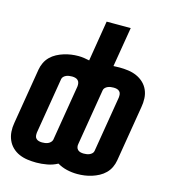

<svg xmlns="http://www.w3.org/2000/svg" viewBox="-112 -825 822 924"><g transform="rotate(15 299.5 -362.5)"><path d="M358 10Q331 10 305.5 4Q280 -2 258 -15Q234 -2 206.5 3Q179 8 153 8Q131 8 109 5Q87 2 67.5 -6.5Q48 -15 33 -29.5Q18 -44 9.5 -63.5Q1 -83 -0.5 -105Q-2 -127 2 -149L48 -427Q51 -445 59 -462Q67 -479 80.5 -492.5Q94 -506 111 -515Q128 -524 146 -529.5Q164 -535 181.5 -537.5Q199 -540 217 -540Q231 -540 245 -538Q259 -536 272 -533L305 -735H425L392 -537Q400 -537 407.5 -537.5Q415 -538 422 -538Q444 -538 466 -535Q488 -532 507.5 -523.5Q527 -515 542.5 -500.5Q558 -486 566.5 -466.5Q575 -447 576 -425Q577 -403 573 -381L527 -103Q524 -85 516 -68Q508 -51 494.5 -37.5Q481 -24 464 -15Q447 -6 429.5 -0.5Q412 5 394 7.5Q376 10 358 10ZM155 -93Q162 -93 169.5 -94Q177 -95 184 -98Q191 -101 196.5 -106.5Q202 -112 204 -119L250 -397Q251 -406 249.5 -414Q248 -422 242.5 -427.5Q237 -433 229 -435Q221 -437 213 -437Q206 -437 198.5 -436Q191 -435 184 -432Q177 -429 171.5 -423.5Q166 -418 165 -411L119 -133Q118 -124 119 -116Q120 -108 125.5 -102.5Q131 -97 139 -95Q147 -93 155 -93ZM362 -93Q369 -93 376.5 -94Q384 -95 391 -98Q398 -101 403.5 -106.5Q409 -112 410 -119L456 -397Q457 -406 456 -414Q455 -422 449.5 -427.5Q444 -433 436.5 -435Q429 -437 420 -437Q413 -437 405.5 -436Q398 -435 391 -432Q384 -429 378.5 -423.5Q373 -418 372 -411L326 -133Q324 -124 325.5 -116Q327 -108 332.5 -102.5Q338 -97 346 -95Q354 -93 362 -93Z"/></g></svg>

Font: Iosevka Curly Extended
Style: Bold Italic
Weight: 700
Width: 7
Italic angle: -9°
Monospace: yes
Designer: Belleve Invis
Foundry: Belleve Invis
Version: Version 11.1.0; ttfautohint (v1.8.3)